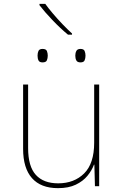

<svg xmlns="http://www.w3.org/2000/svg" viewBox="-20 -967 640 997"><path d="M281 10Q192 10 146 -42Q100 -94 100 -194V-528H126V-198Q126 -103 166 -59Q206 -15 282 -15Q365 -15 417 -66.5Q469 -118 469 -226V-528H495V0H473L470 -112H468Q457 -82 434 -54Q411 -26 373.5 -8Q336 10 281 10ZM398 -643Q382 -643 376.5 -653Q371 -663 371 -678Q371 -692 376.5 -702.5Q382 -713 398 -713Q415 -713 419.5 -702Q424 -691 424 -678Q424 -665 419.5 -654Q415 -643 398 -643ZM201 -643Q185 -643 180 -653Q175 -663 175 -678Q175 -693 180 -703Q185 -713 201 -713Q219 -713 223.5 -702Q228 -691 228 -678Q228 -665 223.5 -654Q219 -643 201 -643ZM333 -787Q293 -820 252 -863Q211 -906 185 -940V-947H215Q230 -926 254 -897.5Q278 -869 305 -841Q332 -813 354 -793V-787Z"/></svg>

Font: Noto Sans Mono Thin
Style: Regular
Weight: 100
Designer: Monotype Design Team
Foundry: Monotype Imaging Inc.
Version: Version 2.014